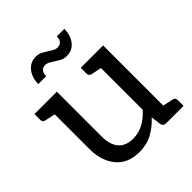

<svg xmlns="http://www.w3.org/2000/svg" viewBox="-196 -839 977 977"><g transform="rotate(-45 292.5 -350.5)"><path d="M248 8Q165 8 121.5 -45.5Q78 -99 78 -184V-433L22 -445Q6 -448 6 -466V-507H167V-184Q167 -126 193.5 -94.5Q220 -63 274 -63Q313 -63 347.5 -81.5Q382 -100 411 -133V-433L355 -445Q339 -448 339 -466V-507H500V-74L556 -62Q572 -59 572 -41V0H447Q427 0 423 -19L416 -73Q383 -37 342 -14.5Q301 8 248 8ZM328 -663Q365 -663 366 -706H420Q420 -660 396 -629.5Q372 -599 331 -599Q310 -599 290.5 -610.5Q271 -622 253.5 -633.5Q236 -645 221 -645Q186 -645 184 -601H128Q128 -647 152.5 -678Q177 -709 218 -709Q239 -709 259 -697.5Q279 -686 296.5 -674.5Q314 -663 328 -663Z"/></g></svg>

Font: Aleo
Style: Regular
Weight: 400
Designer: Alessio Laiso
Foundry: Alessio Laiso
Version: Version 2.001; ttfautohint (v1.8.4.7-5d5b);gftools[0.9.29]